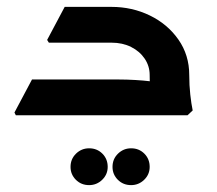

<svg xmlns="http://www.w3.org/2000/svg" viewBox="-20 -335 631 558"><path d="M415 -117Q415 -143 400.5 -164.5Q386 -186 361 -198.5Q336 -211 304 -211H158V-222L170 -315H304Q364 -315 415.5 -290Q467 -265 498.5 -220Q530 -175 530 -117ZM26 0 22 -8 73 -104H225V0ZM73 0V-104H324Q349 -104 373.5 -102.5Q398 -101 414 -99Q430 -97 430 -97V0ZM122 -211 117 -219 168 -315H287V-211ZM426 0Q422 -27 418.5 -57Q415 -87 415 -117H530Q530 -87 533 -60Q536 -33 540 -14L525 0ZM239 203Q216 203 200.5 187.5Q185 172 185 150Q185 127 201 111.5Q217 96 239 96Q262 96 277.5 111.5Q293 127 293 150Q293 172 277 187.5Q261 203 239 203ZM361 203Q338 203 322.5 187.5Q307 172 307 150Q307 127 323 111.5Q339 96 361 96Q384 96 399.5 111.5Q415 127 415 150Q415 172 399 187.5Q383 203 361 203Z"/></svg>

Font: Fustat
Style: Bold
Weight: 700
Designer: Mohamed Gaber, Khaled Hosny, Laura Garcia Mut
Foundry: Kief Type Foundry, Alif Type Foundry, Hard Type Foundry
Version: Version 1.007